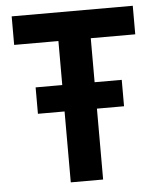

<svg xmlns="http://www.w3.org/2000/svg" viewBox="-52 -759 666 804"><g transform="rotate(-5 281.5 -357.0)"><path d="M213 0V-298H101V-409H213V-594H27V-714H536V-594H349V-409H463V-298H349V0Z"/></g></svg>

Font: Noto Sans Mono SemiCondensed
Style: Bold
Weight: 700
Width: 4
Designer: Monotype Design Team
Foundry: Monotype Imaging Inc.
Version: Version 2.014